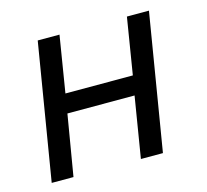

<svg xmlns="http://www.w3.org/2000/svg" viewBox="-82 -613 763 707"><g transform="rotate(-15 300.0 -260.0)"><path d="M32 0 118 -520H201L166 -305H423L458 -520H542L456 0H372L410 -232H154L115 0Z"/></g></svg>

Font: Iosevka SS04 Extended
Style: Italic
Weight: 400
Width: 7
Italic angle: -9°
Monospace: yes
Designer: Belleve Invis
Foundry: Belleve Invis
Version: Version 19.0.0; ttfautohint (v1.8.4)